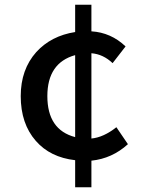

<svg xmlns="http://www.w3.org/2000/svg" viewBox="-20 -755 610 815"><path d="M299 -521Q181 -488 181 -347Q181 -204 299 -173ZM523 -143Q456 -82 368 -73V40H299V-75Q193 -87 132 -157Q68 -230 68 -347Q68 -460 134 -534Q197 -603 299 -619V-735H368V-622Q451 -617 513 -558L458 -487Q418 -525 368 -529V-167Q420 -172 474 -215Z"/></svg>

Font: Noto Sans S Chinese Medium
Style: Regular
Weight: 500
Designer: Ryoko NISHIZUKA  (kana & ideographs); Paul D. Hunt (Latin, Greek & Cyrillic); Wenlong ZHANG  (bopomofo); Sandoll Communi
Foundry: Adobe Systems Incorporated
Version: Version 1.000;PS 1;hotconv 1.0.78;makeotf.lib2.5.61930